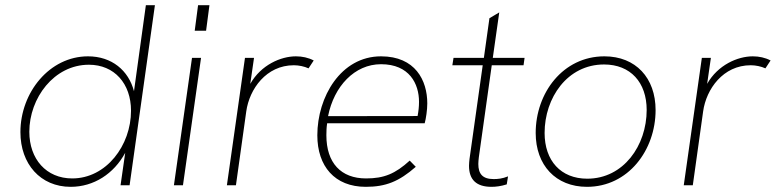

<svg xmlns="http://www.w3.org/2000/svg" viewBox="-20 -717 3002 743"><path d="M253.5 6C343 6 420.5 -44.5 464.5 -125.5L446.5 0H481.5L579.5 -697H544.5L498.5 -364C477.5 -444.5 412.5 -499 320.5 -499C172 -499 59 -359.5 59 -205.5C59 -82.5 136.5 6 253.5 6ZM93.5 -207C93.5 -337.5 189 -466.5 324 -466.5C422.5 -466.5 487 -393.5 487 -288.5C487 -154.5 391.5 -26.5 259.5 -26.5C159 -26.5 93.5 -101.5 93.5 -207Z M653 0H688L758 -493H723ZM733.5 -598H777.5L790.5 -697H746.5Z M858 0H893L933 -286C945 -372.5 1010.5 -464.5 1117 -464.5C1136.5 -464.5 1157.5 -460 1174 -452.5L1194 -483C1173 -494 1149.5 -499 1125 -499C1067 -499 990 -466 948.5 -392.5L963 -493H928Z M1395.5 6C1472.5 6 1524 -14.5 1589 -71.5L1565.5 -95.5C1509.5 -44.5 1466 -26.5 1396.5 -26.5C1299.5 -26.5 1243 -86.5 1243 -193.5C1243 -208.5 1243.5 -223.5 1246 -240H1623.5C1628.5 -258 1633.5 -291.5 1633.5 -317C1633.5 -406 1587 -499 1454.5 -499C1298.5 -499 1208 -341.5 1208 -193.5C1208 -74 1275 6 1395.5 6ZM1249.5 -267.5C1272.5 -383 1352 -468.5 1454.5 -468.5C1564.5 -468.5 1601.5 -392.5 1601.5 -323C1601.5 -304 1599.5 -286.5 1596 -268Z M1882 6C1899 6 1919 3.5 1941 -3.5L1946 -34.5C1924 -25.5 1906 -24 1890.5 -24C1847 -24 1831 -44.5 1831 -82.5C1831 -90.5 1832 -99 1833 -108.5L1883 -464.5H2006L2010 -493H1887L1912 -669L1874 -646.5L1852.5 -493H1735L1730.5 -464.5H1848L1797 -102.5C1796 -93.5 1795 -84 1795 -75.5C1795 -21.5 1823.5 6 1882 6Z M2251.5 6C2411.5 6 2517 -136.5 2517 -291C2517 -415.5 2440 -499 2319 -499C2158.5 -499 2053 -357.5 2053 -202.5C2053 -78 2130.5 6 2251.5 6ZM2087.5 -202.5C2087.5 -338.5 2175.5 -467.5 2317.5 -467.5C2420 -467.5 2482.5 -398 2482.5 -291.5C2482.5 -154 2393 -25.5 2252.5 -25.5C2150 -25.5 2087.5 -95.5 2087.5 -202.5Z M2626 0H2661L2701 -286C2713 -372.5 2778.5 -464.5 2885 -464.5C2904.5 -464.5 2925.5 -460 2942 -452.5L2962 -483C2941 -494 2917.5 -499 2893 -499C2835 -499 2758 -466 2716.5 -392.5L2731 -493H2696Z"/></svg>

Font: HK Grotesk ExtraLight
Style: Italic
Weight: 200
Italic angle: -16°
Designer: Alfredo Marco Pradil
Foundry: Hanken Design Co.
Version: Version 3.001;FEAKit 1.0